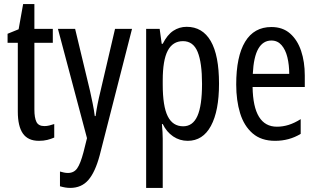

<svg xmlns="http://www.w3.org/2000/svg" viewBox="-20 -678 1549 938"><path d="M197 -62Q209 -62 221 -65Q233 -68 245 -72V-6Q229 1 211 5.5Q193 10 170 10Q117 10 92 -25.5Q67 -61 67 -133V-469H17V-513L71 -535L93 -658H148V-537H238V-469H148V-143Q148 -103 158 -82.5Q168 -62 197 -62Z M263 -537H347L420 -233Q426 -205 432.5 -174Q439 -143 443 -111H447Q454 -164 471 -233L542 -537H625L467 81Q445 163 411.5 201.5Q378 240 323 240Q311 240 299 238Q287 236 273 232V160Q283 163 293 165Q303 167 312 167Q341 167 357 144.5Q373 122 388 65L405 -3Z M892 -547Q969 -547 1009.5 -477.5Q1050 -408 1050 -269Q1050 -136 1010.5 -63Q971 10 897 10Q858 10 826 -11.5Q794 -33 775 -72H771Q773 -51 774 -33Q775 -15 775 0V240H694V-537H760L770 -464H775Q797 -508 826.5 -527.5Q856 -547 892 -547ZM874 -477Q824 -477 799.5 -430.5Q775 -384 775 -285V-265Q775 -159 799.5 -110Q824 -61 875 -61Q922 -61 944.5 -111.5Q967 -162 967 -268Q967 -372 945.5 -424.5Q924 -477 874 -477Z M1306 -546Q1361 -546 1397 -514.5Q1433 -483 1451 -429.5Q1469 -376 1469 -309V-253H1214Q1217 -59 1333 -59Q1362 -59 1390.5 -68Q1419 -77 1449 -96V-24Q1393 10 1324 10Q1256 10 1214 -26.5Q1172 -63 1153 -125Q1134 -187 1134 -265Q1134 -402 1177.5 -474Q1221 -546 1306 -546ZM1306 -480Q1265 -480 1242 -440Q1219 -400 1215 -317H1393Q1393 -361 1384 -398Q1375 -435 1355.5 -457.5Q1336 -480 1306 -480Z"/></svg>

Font: Noto Sans Lao ExtraCondensed
Style: Regular
Weight: 400
Width: 2
Designer: Monotype Design Team
Foundry: Monotype Imaging Inc.
Version: Version 2.004; ttfautohint (v1.8.4.7-5d5b)